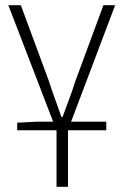

<svg xmlns="http://www.w3.org/2000/svg" viewBox="-20 -500 474 737"><path d="M197 217V0H46V-29L124 -33H184L12 -480H60L168 -188Q179 -153 192 -118Q205 -83 216 -51H220Q232 -83 245 -118Q258 -153 269 -188L377 -480H422L253 -33H388V0H241V217Z"/></svg>

Font: Giro Light
Style: Regular
Weight: 300
Designer: Paul D. Hunt
Foundry: Adobe Systems Incorporated
Version: Version 1.000;PS 1.0;hotconv 1.0.88;makeotf.lib2.5.647800